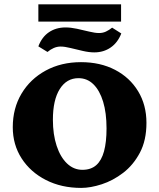

<svg xmlns="http://www.w3.org/2000/svg" viewBox="-20 -874 749 902"><path d="M361.3 8.8Q268.6 8.8 195.8 -28.3Q123 -65.4 81.5 -129.9Q40 -194.3 40 -276.4Q40 -365.2 81.1 -434.1Q122.1 -502.9 194.8 -542.5Q267.6 -582 360.4 -582Q451.2 -582 520.5 -545.9Q589.8 -509.8 628.9 -445.3Q668 -380.9 668 -296.9Q668 -214.8 637.2 -156.7Q606.4 -98.6 558.6 -62Q510.7 -25.4 458 -8.3Q405.3 8.8 361.3 8.8ZM367.2 -76.2Q407.2 -76.2 432.1 -98.1Q457 -120.1 468.8 -163.6Q480.5 -207 480.5 -270.5Q480.5 -343.8 464.4 -396.5Q448.2 -449.2 418.9 -478Q389.6 -506.8 348.6 -506.8Q293 -506.8 260.7 -455.6Q228.5 -404.3 228.5 -311.5Q228.5 -242.2 246.1 -189Q263.7 -135.7 294.9 -106Q326.2 -76.2 367.2 -76.2ZM422.9 -627.9Q398.4 -627.9 368.7 -634.8Q338.9 -641.6 311.5 -648.4Q284.2 -655.3 264.6 -655.3Q248 -655.3 232.4 -648.4Q216.8 -641.6 203.1 -629.9L160.2 -656.2Q176.8 -700.2 210 -722.7Q243.2 -745.1 288.1 -745.1Q312.5 -745.1 341.8 -738.8Q371.1 -732.4 398.9 -725.6Q426.8 -718.8 445.3 -718.8Q462.9 -718.8 477.5 -725.6Q492.2 -732.4 506.8 -744.1L549.8 -716.8Q533.2 -673.8 500 -650.9Q466.8 -627.9 422.9 -627.9ZM160.2 -772.5V-853.5H548.8V-772.5Z"/></svg>

Font: Crimson Pro Black
Style: Regular
Weight: 900
Designer: Jacques Le Bailly
Foundry: Baron von Fonthausen
Version: Version 1.003